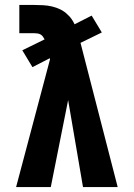

<svg xmlns="http://www.w3.org/2000/svg" viewBox="-20 -755 540 775"><path d="M45 0 182 -516 181 -520 111 -484 70 -552 160 -596Q157 -602 153 -607.5Q149 -613 143.5 -616Q138 -619 131 -620Q124 -621 118 -621H58V-735H118Q136 -735 154 -734Q172 -733 189.5 -729Q207 -725 223.5 -717Q240 -709 253 -696Q262 -688 269 -678Q276 -668 281 -657L350 -692L391 -624L305 -582L455 0H315L255 -351L185 0Z"/></svg>

Font: Iosevka SS18 Heavy
Style: Regular
Weight: 900
Monospace: yes
Designer: Belleve Invis
Foundry: Belleve Invis
Version: Version 25.1.1; ttfautohint (v1.8.4)